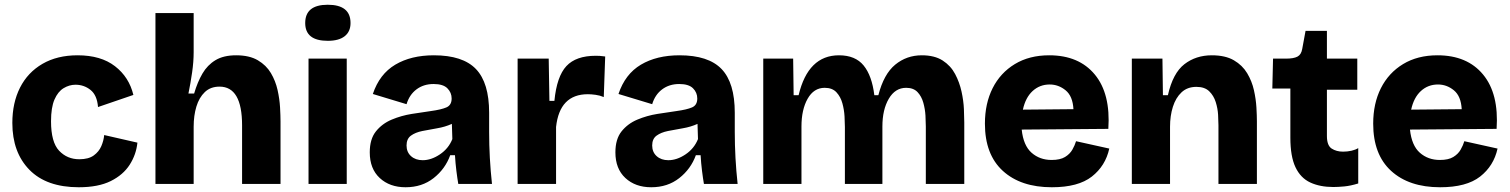

<svg xmlns="http://www.w3.org/2000/svg" viewBox="-20 -775 6362 809"><path d="M312 14Q176 14 104 -59.5Q32 -133 32 -257Q32 -342 64.5 -406Q97 -470 159 -506Q221 -542 307 -542Q405 -542 464.5 -496Q524 -450 542 -375L393 -324Q389 -374 361.5 -396Q334 -418 298 -418Q272 -418 248 -403.5Q224 -389 209.5 -355.5Q195 -322 195 -264Q195 -176 229 -140Q263 -104 314 -104Q353 -104 375 -120Q397 -136 407 -159.5Q417 -183 419 -206L559 -174Q554 -124 526.5 -81Q499 -38 446.5 -12Q394 14 312 14Z M635 0V-720H796V-555Q796 -515 789.5 -470Q783 -425 774 -381H798Q812 -429 833 -465Q854 -501 888 -521.5Q922 -542 975 -542Q1031 -542 1066.5 -521Q1102 -500 1121.5 -467Q1141 -434 1149.5 -396Q1158 -358 1160 -322.5Q1162 -287 1162 -263V0H1000V-247Q1000 -410 905 -410Q867 -410 843 -387Q819 -364 807.5 -326Q796 -288 796 -241V0Z M1280 0V-528H1441V0ZM1361 -603Q1266 -603 1266 -678Q1266 -755 1361 -755Q1457 -755 1457 -678Q1457 -642 1432.5 -622.5Q1408 -603 1361 -603Z M1689 14Q1622 14 1580 -25Q1538 -64 1538 -133Q1538 -189 1564 -221.5Q1590 -254 1630.5 -271Q1671 -288 1715 -295Q1759 -302 1795 -307Q1839 -313 1861 -322.5Q1883 -332 1883 -360Q1883 -385 1865 -403Q1847 -421 1807 -421Q1765 -421 1735 -398.5Q1705 -376 1693 -336L1551 -379Q1579 -463 1645.5 -502.5Q1712 -542 1808 -542Q1930 -542 1985.5 -484Q2041 -426 2041 -300V-219Q2041 -110 2053 0H1911Q1907 -23 1903 -55Q1899 -87 1897 -121H1877Q1856 -63 1807 -24.5Q1758 14 1689 14ZM1761 -100Q1797 -100 1833.5 -124.5Q1870 -149 1886 -189L1884 -253Q1855 -240 1822 -234.5Q1789 -229 1759.5 -223Q1730 -217 1711.5 -203.5Q1693 -190 1693 -162Q1693 -134 1712 -117Q1731 -100 1761 -100Z M2161 0V-528H2292L2295 -350H2316Q2326 -453 2366.5 -496.5Q2407 -540 2490 -540Q2498 -540 2507.5 -539.5Q2517 -539 2530 -537L2524 -366Q2508 -373 2489.5 -375.5Q2471 -378 2457 -378Q2338 -378 2323 -240V0Z M2724 14Q2657 14 2615 -25Q2573 -64 2573 -133Q2573 -189 2599 -221.5Q2625 -254 2665.5 -271Q2706 -288 2750 -295Q2794 -302 2830 -307Q2874 -313 2896 -322.5Q2918 -332 2918 -360Q2918 -385 2900 -403Q2882 -421 2842 -421Q2800 -421 2770 -398.5Q2740 -376 2728 -336L2586 -379Q2614 -463 2680.5 -502.5Q2747 -542 2843 -542Q2965 -542 3020.5 -484Q3076 -426 3076 -300V-219Q3076 -110 3088 0H2946Q2942 -23 2938 -55Q2934 -87 2932 -121H2912Q2891 -63 2842 -24.5Q2793 14 2724 14ZM2796 -100Q2832 -100 2868.5 -124.5Q2905 -149 2921 -189L2919 -253Q2890 -240 2857 -234.5Q2824 -229 2794.5 -223Q2765 -217 2746.5 -203.5Q2728 -190 2728 -162Q2728 -134 2747 -117Q2766 -100 2796 -100Z M3196 0V-528H3322L3324 -374H3345Q3385 -542 3515 -542Q3584 -542 3619 -499Q3654 -456 3664 -374H3681Q3704 -463 3752 -502.5Q3800 -542 3864 -542Q3918 -542 3952 -520Q3986 -498 4004.5 -463Q4023 -428 4031.5 -389Q4040 -350 4041.5 -315Q4043 -280 4043 -259V0H3881V-242Q3881 -261 3879.5 -288Q3878 -315 3870.5 -342Q3863 -369 3846 -387Q3829 -405 3798 -405Q3752 -405 3725 -359Q3698 -313 3698 -242V0H3540V-240Q3540 -257 3538.5 -284.5Q3537 -312 3529.5 -339.5Q3522 -367 3504.5 -386Q3487 -405 3455 -405Q3409 -405 3383 -359Q3357 -313 3357 -242V0Z M4412 14Q4281 14 4205.5 -55Q4130 -124 4130 -254Q4130 -339 4162.5 -403.5Q4195 -468 4256 -505Q4317 -542 4401 -542Q4526 -542 4593 -461Q4660 -380 4650 -232L4285 -229Q4292 -162 4326.5 -131.5Q4361 -101 4411 -101Q4447 -101 4467.5 -113.5Q4488 -126 4498.5 -144.5Q4509 -163 4514 -180L4654 -149Q4638 -76 4580.5 -31Q4523 14 4412 14ZM4403 -419Q4361 -419 4331 -391.5Q4301 -364 4290 -313L4503 -315Q4500 -370 4470 -394.5Q4440 -419 4403 -419Z M4749 0V-528H4878L4880 -374H4901Q4922 -467 4970.5 -504.5Q5019 -542 5086 -542Q5143 -542 5179 -521Q5215 -500 5235 -466.5Q5255 -433 5263.5 -395Q5272 -357 5274 -322Q5276 -287 5276 -264V0H5114V-247Q5114 -264 5112.5 -291Q5111 -318 5102.5 -345Q5094 -372 5075 -390.5Q5056 -409 5021 -409Q4983 -409 4958.5 -386Q4934 -363 4922 -325Q4910 -287 4910 -241V0Z M5598 13Q5542 13 5501 -6Q5460 -25 5438.5 -70.5Q5417 -116 5417 -195V-402H5341L5344 -528H5399Q5431 -528 5447 -536.5Q5463 -545 5467 -569L5481 -645H5571V-528H5699V-397H5571V-202Q5571 -162 5591 -149Q5611 -136 5639 -136Q5658 -136 5675 -140Q5692 -144 5703 -151V-2Q5671 8 5644.5 10.5Q5618 13 5598 13Z M6048 14Q5917 14 5841.5 -55Q5766 -124 5766 -254Q5766 -339 5798.5 -403.5Q5831 -468 5892 -505Q5953 -542 6037 -542Q6162 -542 6229 -461Q6296 -380 6286 -232L5921 -229Q5928 -162 5962.5 -131.5Q5997 -101 6047 -101Q6083 -101 6103.5 -113.5Q6124 -126 6134.5 -144.5Q6145 -163 6150 -180L6290 -149Q6274 -76 6216.5 -31Q6159 14 6048 14ZM6039 -419Q5997 -419 5967 -391.5Q5937 -364 5926 -313L6139 -315Q6136 -370 6106 -394.5Q6076 -419 6039 -419Z"/></svg>

Font: Bricolage Grotesque 10pt ExtraBold
Style: Regular
Weight: 800
Designer: Mathieu Triay
Foundry: Atelier Triay
Version: Version 1.000; ttfautohint (v1.8.4.7-5d5b);gftools[0.9.32]